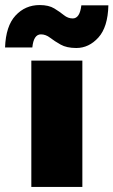

<svg xmlns="http://www.w3.org/2000/svg" viewBox="-75 -740 449 760"><path d="M251 -500V0H49V-500ZM354 -719Q352 -633 314.5 -591.5Q277 -550 227 -550Q189 -550 165 -563.5Q141 -577 123.5 -590.5Q106 -604 87 -604Q58 -604 53 -552H-55Q-52 -637 -13.5 -678.5Q25 -720 82 -720Q118 -720 140 -706.5Q162 -693 178 -680Q194 -667 213 -667Q241 -667 247 -719Z"/></svg>

Font: Work Sans ExtraBold
Style: Regular
Weight: 800
Designer: Wei Huang
Foundry: Wei Huang
Version: Version 2.012; ttfautohint (v1.8.3)